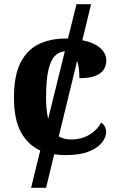

<svg xmlns="http://www.w3.org/2000/svg" viewBox="-20 -734 567 921"><path d="M129 167 173 -12Q115 -38 81 -99Q47 -160 47 -266Q47 -374 79.5 -435.5Q112 -497 167.5 -523Q223 -549 292 -549Q299 -549 306 -549L347 -714H417L375 -541Q431 -530 460.5 -504Q490 -478 490 -444Q490 -423 479.5 -403.5Q469 -384 441 -371.5Q413 -359 361 -359Q361 -382 358.5 -403.5Q356 -425 350 -442L262 -80Q286 -65 320 -65Q372 -65 410 -88.5Q448 -112 465 -146Q477 -139 483 -126.5Q489 -114 489 -100Q489 -75 468.5 -49.5Q448 -24 405.5 -7Q363 10 295 10Q266 10 240 6L201 167ZM201 -267Q201 -205 211 -164L291 -488Q263 -486 243 -465.5Q223 -445 212 -397.5Q201 -350 201 -267Z"/></svg>

Font: NotoSerif-Bold
Style: Regular
Weight: 700
Designer: Monotype Design Team
Foundry: Monotype Imaging Inc.
Version: Version 2.007; ttfautohint (v1.8) -l 8 -r 50 -G 200 -x 14 -D